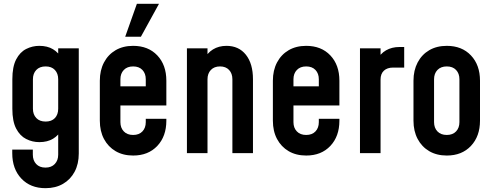

<svg xmlns="http://www.w3.org/2000/svg" viewBox="-20 -800 2575 1003"><path d="M217.5 183Q139 183 91.5 132.8Q44 82.5 44 0.5V-18.5H151.5V8Q151.5 38 169 56.8Q186.5 75.5 217.5 75.5Q248.5 75.5 266.2 56.8Q284 38 284 8V-149.5L303 -125Q286.5 -93 257 -75.2Q227.5 -57.5 185.5 -57.5Q149 -57.5 116.8 -73.8Q84.5 -90 64.5 -128Q44.5 -166 44.5 -232V-386Q44.5 -451.5 64.5 -489.8Q84.5 -528 116.8 -544.2Q149 -560.5 185.5 -560.5Q227.5 -560.5 257 -542.8Q286.5 -525 303 -493L284 -468V-547.5H391.5V2Q391.5 56.5 369.8 97.2Q348 138 309 160.5Q270 183 217.5 183ZM218.5 -165Q249.5 -165 266.8 -183.2Q284 -201.5 284 -232V-386Q284 -416 266.8 -434.5Q249.5 -453 218.5 -453Q187 -453 169.5 -434.5Q152 -416 152 -386V-232Q152 -202 169.5 -183.5Q187 -165 218.5 -165Z M675.5 12.5Q623 12.5 584 -10.2Q545 -33 523.2 -74Q501.5 -115 501.5 -169.5V-378.5Q501.5 -432.5 523.2 -473.8Q545 -515 584 -537.8Q623 -560.5 675.5 -560.5Q754.5 -560.5 801.8 -510.5Q849 -460.5 849 -378.5V-249H593.5V-349H741.5V-386Q741.5 -416 724 -434.5Q706.5 -453 675.5 -453Q644.5 -453 626.8 -434.5Q609 -416 609 -386V-162Q609 -132 626.8 -113.5Q644.5 -95 675.5 -95Q706.5 -95 724 -113.5Q741.5 -132 741.5 -162V-179.5H849V-169.5Q849 -88 801.8 -37.8Q754.5 12.5 675.5 12.5ZM634 -608 695 -780H810.5L716 -608Z M956.5 0V-547.5H1064V-465.5L1044.5 -487Q1062 -523 1092.5 -541.8Q1123 -560.5 1163 -560.5Q1227.5 -560.5 1264.5 -514Q1301.5 -467.5 1301.5 -386V0H1194V-386Q1194 -416 1176.8 -434.5Q1159.5 -453 1129.5 -453Q1099 -453 1081.5 -434.5Q1064 -416 1064 -386V0Z M1579.5 12.5Q1527 12.5 1488 -10.2Q1449 -33 1427.2 -74Q1405.5 -115 1405.5 -169.5V-378.5Q1405.5 -432.5 1427.2 -473.8Q1449 -515 1488 -537.8Q1527 -560.5 1579.5 -560.5Q1658.5 -560.5 1705.8 -510.5Q1753 -460.5 1753 -378.5V-249H1497.5V-349H1645.5V-386Q1645.5 -416 1628 -434.5Q1610.5 -453 1579.5 -453Q1548.5 -453 1530.8 -434.5Q1513 -416 1513 -386V-162Q1513 -132 1530.8 -113.5Q1548.5 -95 1579.5 -95Q1610.5 -95 1628 -113.5Q1645.5 -132 1645.5 -162V-179.5H1753V-169.5Q1753 -88 1705.8 -37.8Q1658.5 12.5 1579.5 12.5Z M1860.5 0V-547.5H1968V-461.5L1948.5 -484.5Q1966 -519.5 1996.5 -537Q2027 -554.5 2067 -554.5H2091.5V-447H2033.5Q2003 -447 1985.5 -430.8Q1968 -414.5 1968 -384.5V0Z M2314 12.5Q2261.5 12.5 2222.5 -10.2Q2183.5 -33 2161.8 -74Q2140 -115 2140 -169.5V-378.5Q2140 -432.5 2161.8 -473.8Q2183.5 -515 2222.5 -537.8Q2261.5 -560.5 2314 -560.5Q2393 -560.5 2440.2 -510.5Q2487.5 -460.5 2487.5 -378.5V-169.5Q2487.5 -88 2440.2 -37.8Q2393 12.5 2314 12.5ZM2314 -95Q2345 -95 2362.5 -113.5Q2380 -132 2380 -162V-386Q2380 -416 2362.5 -434.5Q2345 -453 2314 -453Q2283 -453 2265.2 -434.5Q2247.5 -416 2247.5 -386V-162Q2247.5 -132 2265.2 -113.5Q2283 -95 2314 -95Z"/></svg>

Font: Mohave SemiBold
Style: Regular
Weight: 600
Designer: Gumpita Rahayu
Foundry: Tokotype
Version: Version 2.003